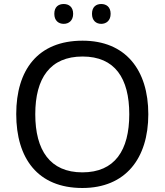

<svg xmlns="http://www.w3.org/2000/svg" viewBox="-20 -928 821 958"><path d="M251 -859C251 -825 272 -809 298 -809C323 -809 345 -825 345 -859C345 -894 323 -908 298 -908C272 -908 251 -894 251 -859ZM439 -859C439 -825 460 -809 485 -809C510 -809 532 -825 532 -859C532 -894 510 -908 485 -908C460 -908 439 -894 439 -859ZM720 -358C720 -580 606 -725 392 -725C168 -725 61 -578 61 -359C61 -138 168 10 391 10C606 10 720 -137 720 -358ZM156 -358C156 -538 230 -646 392 -646C553 -646 625 -538 625 -358C625 -178 553 -68 391 -68C230 -68 156 -178 156 -358Z"/></svg>

Font: Noto Sans Newa
Style: Regular
Weight: 400
Designer: Monotype Design Team
Foundry: Monotype Imaging Inc.
Version: Version 2.007